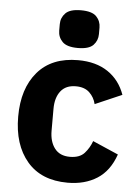

<svg xmlns="http://www.w3.org/2000/svg" viewBox="-54 -803 626 857"><g transform="rotate(5 258.5 -374.0)"><path d="M281 12Q163 12 99.5 -62.5Q36 -137 36 -263Q36 -389 99.5 -463Q163 -537 281 -537Q361 -537 414.5 -501Q468 -465 491 -400L371 -348Q364 -378 342 -399Q320 -420 281 -420Q236 -420 213 -390.5Q190 -361 190 -311V-213Q190 -164 213 -134Q236 -104 281 -104Q325 -104 346.5 -128Q368 -152 379 -183L494 -133Q468 -58 413 -23Q358 12 281 12ZM274 -591Q225 -591 205 -611.5Q185 -632 185 -661V-690Q185 -719 205 -739.5Q225 -760 274 -760Q324 -760 343.5 -739.5Q363 -719 363 -690V-661Q363 -632 343.5 -611.5Q324 -591 274 -591Z"/></g></svg>

Font: IBM Plex Sans
Style: Bold
Weight: 700
Designer: Mike Abbink, Paul van der Laan, Pieter van Rosmalen
Foundry: Bold Monday
Version: Version 3.201